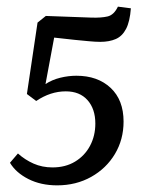

<svg xmlns="http://www.w3.org/2000/svg" viewBox="-20 -547 442 578"><path d="M152 11Q103 11 65.5 -8Q28 -27 10 -57L34 -85Q55 -66 81 -54.5Q107 -43 138 -43Q177 -43 206 -60.5Q235 -78 251 -108Q267 -138 267 -175Q267 -219 243.5 -245.5Q220 -272 178 -272Q132 -272 89 -243L61 -264L93 -479L147 -455L117 -294Q137 -307 161.5 -313Q186 -319 210 -319Q274 -319 313 -282.5Q352 -246 352 -181Q352 -127 326 -83.5Q300 -40 254.5 -14.5Q209 11 152 11ZM282 -421Q267 -421 246.5 -423Q226 -425 205 -427L114 -437L93 -479L118 -499L255 -494Q285 -493 304 -497.5Q323 -502 335 -527L374 -522Q371 -482 359.5 -460Q348 -438 328.5 -429.5Q309 -421 282 -421Z"/></svg>

Font: Yrsa
Style: Italic
Weight: 400
Italic angle: -7.10001°
Designer: Anna Giedrys (Yrsa+Rasa design), David Brezina (Yrsa art-direction, Rasa art-direction, design)
Foundry: Rosetta Type Foundry
Version: Version 2.004